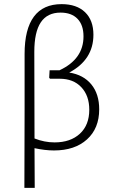

<svg xmlns="http://www.w3.org/2000/svg" viewBox="-20 -724 549 929"><path d="M460 -195Q460 -103 401 -49.5Q342 4 241 4Q199 4 147 -7L148 185H98L99 -196V-463Q99 -583 144 -643.5Q189 -704 278 -704Q351 -704 391.5 -665Q432 -626 432 -556Q432 -435 315 -373Q384 -362 422 -315.5Q460 -269 460 -195ZM412 -193Q412 -261 373.5 -302Q335 -343 269 -343H222L218 -348L220 -384H268Q384 -438 384 -548Q384 -603 355 -633Q326 -663 273 -663Q209 -663 177.5 -616Q146 -569 146 -473L147 -54Q195 -35 244 -35Q321 -35 366.5 -77Q412 -119 412 -193Z"/></svg>

Font: Luna Sans Light
Style: Regular
Weight: 300
Designer: Juan Pablo del Peral
Foundry: Huerta Tipografica
Version: Version 2.001; ttfautohint (v1.5)